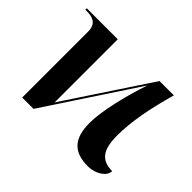

<svg xmlns="http://www.w3.org/2000/svg" viewBox="-118 -736 946 946"><g transform="rotate(45 355.5 -262.5)"><path d="M572 11C623 11 673 -20 673 -57C597 -57 566 -100 566 -197C566 -296 587 -406 624 -536H524L233 -96V-536H17V-526H28C63 -526 103 -517 103 -460V0H182L497 -478C460 -369 426 -229 426 -148C426 -41 468 11 572 11Z"/></g></svg>

Font: Noto Serif Display SemiBold
Style: Regular
Weight: 600
Designer: Monotype Design Team
Foundry: Monotype Imaging Inc.
Version: Version 2.009